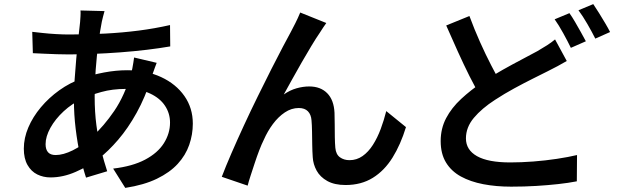

<svg xmlns="http://www.w3.org/2000/svg" viewBox="-20 -855 3010 935"><path d="M489 -801Q485 -788 482 -775Q479 -762 476 -750Q467 -705 459 -644Q451 -583 446 -515.5Q441 -448 441 -384Q441 -309 449.5 -245Q458 -181 472 -125.5Q486 -70 502 -21L399 10Q384 -35 370.5 -96.5Q357 -158 348.5 -227.5Q340 -297 340 -367Q340 -417 343.5 -469Q347 -521 351.5 -571Q356 -621 361 -666Q366 -711 370 -747Q371 -761 372 -776.5Q373 -792 372 -804ZM316 -687Q409 -687 493 -691.5Q577 -696 655 -706Q733 -716 808 -733L809 -629Q757 -620 694.5 -612.5Q632 -605 565 -600Q498 -595 433.5 -592.5Q369 -590 313 -590Q288 -590 256.5 -591Q225 -592 194 -593.5Q163 -595 140 -596L137 -700Q155 -698 186.5 -694.5Q218 -691 253 -689Q288 -687 316 -687ZM743 -549Q740 -541 734.5 -526.5Q729 -512 724 -497Q719 -482 716 -472Q687 -381 645.5 -306Q604 -231 555.5 -174.5Q507 -118 459 -81Q410 -45 348.5 -18Q287 9 226 9Q191 9 161.5 -5.5Q132 -20 114 -51.5Q96 -83 96 -131Q96 -183 118 -234.5Q140 -286 179 -332.5Q218 -379 269 -415.5Q320 -452 379 -473Q428 -491 486.5 -502Q545 -513 599 -513Q693 -513 765 -479.5Q837 -446 878 -387.5Q919 -329 919 -253Q919 -200 901.5 -149.5Q884 -99 845.5 -57Q807 -15 744 15.5Q681 46 590 60L531 -34Q625 -45 686.5 -77.5Q748 -110 778 -157.5Q808 -205 808 -258Q808 -303 783.5 -340Q759 -377 711 -399.5Q663 -422 593 -422Q527 -422 473.5 -407Q420 -392 383 -375Q331 -351 290 -313Q249 -275 225.5 -232.5Q202 -190 202 -153Q202 -127 214 -113.5Q226 -100 251 -100Q288 -100 334.5 -123Q381 -146 428 -188Q486 -241 536.5 -315Q587 -389 619 -498Q622 -508 624.5 -522Q627 -536 629.5 -551Q632 -566 633 -575Z M1569 -743Q1562 -733 1553.5 -720.5Q1545 -708 1537 -695Q1519 -669 1496.5 -631.5Q1474 -594 1450 -552.5Q1426 -511 1403.5 -470Q1381 -429 1362 -395Q1392 -416 1424 -425Q1456 -434 1486 -434Q1541 -434 1573.5 -401Q1606 -368 1609 -306Q1610 -282 1610 -250Q1610 -218 1610.5 -187.5Q1611 -157 1613 -135Q1616 -103 1635.5 -89Q1655 -75 1682 -75Q1717 -75 1745.5 -95Q1774 -115 1796 -149.5Q1818 -184 1834 -227Q1850 -270 1861 -314L1957 -236Q1931 -151 1891.5 -87.5Q1852 -24 1795.5 11Q1739 46 1663 46Q1609 46 1574 26.5Q1539 7 1522 -24Q1505 -55 1503 -89Q1501 -117 1500.5 -150.5Q1500 -184 1499.5 -215.5Q1499 -247 1497 -269Q1495 -297 1479.5 -313Q1464 -329 1435 -329Q1399 -329 1367 -307.5Q1335 -286 1309 -251Q1283 -216 1265 -175Q1254 -153 1242.5 -123Q1231 -93 1220.5 -61Q1210 -29 1200.5 0Q1191 29 1186 49L1060 6Q1079 -44 1107 -108.5Q1135 -173 1168 -244.5Q1201 -316 1235.5 -386Q1270 -456 1301.5 -518.5Q1333 -581 1358 -628Q1383 -675 1396 -699Q1406 -718 1418 -741.5Q1430 -765 1442 -794Z M2740 -558Q2718 -545 2695.5 -533Q2673 -521 2647 -508Q2615 -492 2573 -471Q2531 -450 2484 -424.5Q2437 -399 2391 -369Q2326 -327 2287.5 -281Q2249 -235 2249 -181Q2249 -125 2303 -94.5Q2357 -64 2465 -64Q2518 -64 2577 -68.5Q2636 -73 2692 -81.5Q2748 -90 2790 -100L2789 28Q2748 36 2698 41.5Q2648 47 2591 50.5Q2534 54 2469 54Q2396 54 2333.5 42Q2271 30 2224.5 4.5Q2178 -21 2152 -63.5Q2126 -106 2126 -168Q2126 -229 2152.5 -279.5Q2179 -330 2226 -373.5Q2273 -417 2331 -456Q2380 -488 2429 -515.5Q2478 -543 2522 -566Q2566 -589 2597 -606Q2623 -621 2644 -634.5Q2665 -648 2683 -663ZM2266 -777Q2290 -712 2317.5 -650.5Q2345 -589 2372.5 -536Q2400 -483 2423 -442L2322 -383Q2295 -427 2266.5 -484Q2238 -541 2209.5 -604Q2181 -667 2153 -731ZM2753 -791Q2766 -773 2780.5 -748Q2795 -723 2809 -698Q2823 -673 2833 -654L2760 -622Q2745 -653 2723 -693Q2701 -733 2681 -761ZM2869 -835Q2882 -816 2897.5 -791Q2913 -766 2927.5 -741.5Q2942 -717 2951 -699L2879 -667Q2863 -699 2840.5 -738Q2818 -777 2797 -805Z"/></svg>

Font: Noto Sans SC SemiBold
Style: Regular
Weight: 600
Designer: Ryoko NISHIZUKA 西塚涼子 (kana, bopomofo & ideographs); Paul D. Hunt (Latin, Greek & Cyrillic); Sandoll Communications 산돌커뮤니
Foundry: Adobe
Version: Version 2.004-H2;hotconv 1.0.118;makeotfexe 2.5.65603